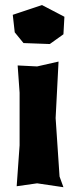

<svg xmlns="http://www.w3.org/2000/svg" viewBox="-20 -743 308 770"><path d="M74.2 -570.3 179.7 -566.4 234.4 -605.5 238.3 -675.8 148.4 -722.7 31.2 -683.6 39.1 -613.3ZM50.8 -480.5 58.6 -371.1V-160.2L46.9 3.9L128.9 -7.8L234.4 7.8L218.8 -35.2L203.1 -269.5L214.8 -496.1L128.9 -476.6Z"/></svg>

Font: MaokenAssortedSans-Lite
Style: Lite
Weight: 400
Version: Version 1.400